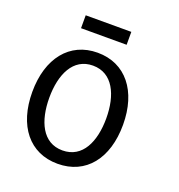

<svg xmlns="http://www.w3.org/2000/svg" viewBox="-158 -1028 1095 1175"><g transform="rotate(20 389.0 -440.5)"><path d="M643 -345C643 -125 531 16 347 16C164 16 52 -125 52 -345C52 -564 165 -707 347 -707C530 -707 643 -564 643 -345ZM533 -347C533 -499 476 -623 347 -623C218 -623 162 -499 162 -347C162 -196 217 -71 347 -71C478 -71 533 -196 533 -347ZM496 -813H199V-897H496Z"/></g></svg>

Font: Repo Medium
Style: Regular
Weight: 500
Designer: Stefan Peev
Foundry: Context Ltd
Version: Version 1.502